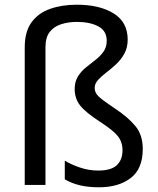

<svg xmlns="http://www.w3.org/2000/svg" viewBox="-20 -785 671 815"><path d="M522 -617Q522 -583 508 -557.5Q494 -532 473 -512.5Q452 -493 431 -477Q410 -461 396 -445.5Q382 -430 382 -412Q382 -399 388.5 -388Q395 -377 414 -362.5Q433 -348 470 -323Q524 -287 555 -249.5Q586 -212 586 -153Q586 -68 534.5 -29Q483 10 400 10Q353 10 317 1Q281 -8 255 -24V-103Q281 -87 319 -74Q357 -61 397 -61Q452 -61 476 -84Q500 -107 500 -147Q500 -183 479.5 -208Q459 -233 406 -267Q343 -308 320 -337.5Q297 -367 297 -407Q297 -438 310.5 -460Q324 -482 344.5 -498.5Q365 -515 385.5 -531Q406 -547 419.5 -566Q433 -585 433 -612Q433 -654 397.5 -673Q362 -692 306 -692Q271 -692 240.5 -682.5Q210 -673 191.5 -650Q173 -627 173 -584V0H85V-584Q85 -651 114 -690.5Q143 -730 193 -747.5Q243 -765 306 -765Q403 -765 462.5 -728Q522 -691 522 -617Z"/></svg>

Font: Noto Sans Meroitic
Style: Regular
Weight: 400
Designer: Monotype Design Team
Foundry: Monotype Imaging Inc.
Version: Version 2.002; ttfautohint (v1.8.4.7-5d5b)